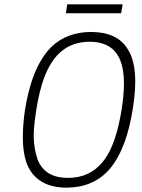

<svg xmlns="http://www.w3.org/2000/svg" viewBox="-20 -855 654 883"><path d="M283 -794H537L544 -835H289ZM286 8C366 8 434 -20 483 -76C542 -145 573 -245 590 -350C597 -394 602 -438 602 -479C602 -539 592 -593 566 -631C534 -683 476 -708 399 -708C328 -708 265 -686 217 -640C149 -573 113 -464 95 -350C89 -310 85 -267 85 -226C85 -174 92 -125 109 -89C140 -25 200 8 286 8ZM293 -37C220 -37 176 -65 153 -121C141 -158 135 -192 135 -231C135 -265 140 -303 147 -350C163 -453 193 -560 260 -617C296 -648 341 -663 392 -663C452 -663 495 -643 520 -603C542 -569 550 -523 550 -470C550 -433 546 -392 539 -350C525 -261 499 -164 450 -108C411 -61 359 -37 293 -37Z"/></svg>

Font: Arthouse Owned Light
Style: Italic
Weight: 300
Italic angle: -10°
Designer: Jeremy Tribby
Foundry: Tribby Type
Version: Version 1.000;PS 001.000;hotconv 1.0.88;makeotf.lib2.5.64775